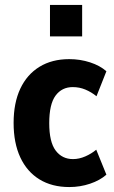

<svg xmlns="http://www.w3.org/2000/svg" viewBox="-20 -745 461 776"><path d="M260 11Q190 11 139.5 -20Q89 -51 62 -109Q35 -167 35 -248Q35 -329 62 -386.5Q89 -444 139.5 -475Q190 -506 260 -506Q304 -506 344 -493Q384 -480 410 -457L370 -356Q349 -373 325 -383Q301 -393 274 -393Q230 -393 204.5 -358.5Q179 -324 179 -247Q179 -171 205 -136.5Q231 -102 275 -102Q300 -102 325 -113Q350 -124 369 -140L410 -39Q384 -16 344 -2.5Q304 11 260 11ZM182 -598V-725H312V-598Z"/></svg>

Font: Nunito Sans 10pt Condensed ExtraBold
Style: Regular
Weight: 800
Width: 3
Designer: Vernon Adams
Foundry: Vernon Adams
Version: Version 3.101;gftools[0.9.27]